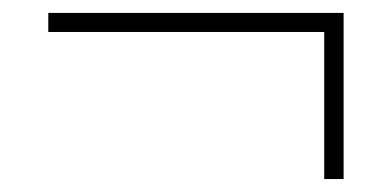

<svg xmlns="http://www.w3.org/2000/svg" viewBox="-20 -418 610 299"><path d="M484.9 -139.2V-368.2H55.2V-397.9H515.1V-139.2Z"/></svg>

Font: Cakra Normal
Style: Regular
Weight: 400
Designer: Lucia Kollert, Vojtech Kollert
Foundry: OoM Type
Version: Version 1.000;Glyphs 3.1.1 (3148)